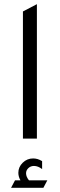

<svg xmlns="http://www.w3.org/2000/svg" viewBox="-20 -665 287 921"><path d="M90 0V-610L157 -645V0ZM33 236 52 200H78Q68 182 68 164Q68 136 89 115.5Q110 95 139 95Q161 95 182 108V146Q162 131 143 131Q127 131 116 141.5Q105 152 105 166Q105 183 119 200H207L188 236Z"/></svg>

Font: Tajawal
Style: Regular
Weight: 400
Designer: Boutros Fonts
Foundry: Created by Boutros International 2017
Version: Version 1.700